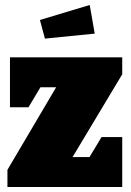

<svg xmlns="http://www.w3.org/2000/svg" viewBox="-20 -750 525 770"><path d="M160.2 -595.2 140.1 -669.9 339.8 -730 359.9 -615.2ZM20 -520H470.2V-452.1L271 -120.1H338.9L387.2 -200.2H470.2V0H9.8V-68.8L205.1 -399.9H142.1L94.2 -319.8H20Z"/></svg>

Font: Mikodacs
Style: Regular
Weight: 400
Designer: gluk (gluksza@wp.pl)
Foundry: gluk (gluksza@wp.pl)
Version: Version 0.28